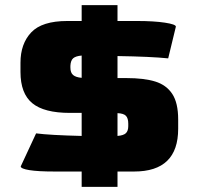

<svg xmlns="http://www.w3.org/2000/svg" viewBox="-20 -670 776 750"><path d="M299 0H193Q128 0 94.5 -5.5Q61 -11 61 -20L121 -149Q175 -142 299 -139V-229H253Q152 -229 106 -267Q60 -305 60 -389V-425Q60 -499 102 -543.5Q144 -588 243 -588H299V-650H439V-588H515Q581 -588 624 -581.5Q667 -575 667 -566L637 -442Q569 -449 439 -451V-365H474Q543 -365 586.5 -351.5Q630 -338 653 -303Q676 -268 676 -203V-167Q676 0 504 0H439V60H299ZM299 -453Q276 -451 266 -442.5Q256 -434 255 -413V-406Q255 -386 265.5 -377Q276 -368 299 -366ZM481 -177V-187Q481 -208 472 -217.5Q463 -227 439 -228V-139Q463 -141 472 -150Q481 -159 481 -177Z"/></svg>

Font: Gold Bold
Style: Regular
Weight: 400
Designer: jaiki
Version: Version 1.000